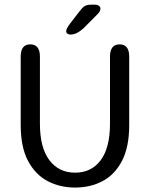

<svg xmlns="http://www.w3.org/2000/svg" viewBox="-20 -814 659 844"><path d="M310 10.5Q243.5 10.5 189.5 -17.8Q135.5 -46 103.2 -106.8Q71 -167.5 71 -265V-565Q71 -619 113 -619Q155.5 -619 155.5 -565V-270Q155.5 -165 197 -110Q238.5 -55 310 -55Q382 -55 422.8 -110Q463.5 -165 463.5 -270V-565Q463.5 -619 506 -619Q548 -619 548 -565V-265Q548 -167.5 516.2 -106.8Q484.5 -46 430.8 -17.8Q377 10.5 310 10.5ZM289 -662Q282.5 -662 276.8 -665.8Q271 -669.5 271 -677Q271 -687.5 287 -709L329 -763.5Q342 -781 352.2 -787.2Q362.5 -793.5 382.5 -793.5H397Q408 -793.5 414.8 -788.5Q421.5 -783.5 421.5 -775.5Q421.5 -764 408 -751L347.5 -690Q332 -676 318 -669Q304 -662 289 -662Z"/></svg>

Font: Sono ExtraLight Monospace
Style: Regular
Weight: 400
Version: Version 2.112